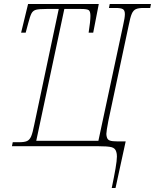

<svg xmlns="http://www.w3.org/2000/svg" viewBox="-20 -734 778 964"><path d="M567 52Q567 38 564 29Q559 10 540 5Q521 0 469 0H40L44 -20H77Q103 -20 116 -26Q129 -32 136.5 -49.5Q144 -67 152 -108L275 -689H214Q176 -689 161 -685Q146 -681 138.5 -667.5Q131 -654 121 -615L109 -570H86L121 -714H476L448 -570H425Q434 -627 434 -654Q434 -677 425.5 -683Q417 -689 387 -689H303L162 -27H474L598 -606Q607 -645 607 -663Q607 -682 597 -688Q587 -694 561 -694H527L531 -714H738L734 -694H701Q675 -694 662 -688Q649 -682 641.5 -664.5Q634 -647 626 -606L524 -127Q514 -75 514 -62Q514 -55 516 -47Q519 -33 531 -28.5Q543 -24 571 -24H611L560 210H541Q553 153 560 112Q567 71 567 52Z"/></svg>

Font: Noto Serif NarrowThin
Style: Italic
Weight: 250
Width: 4
Italic angle: -12°
Designer: Monotype Design Team
Foundry: Monotype Imaging Inc.
Version: Version 1.001